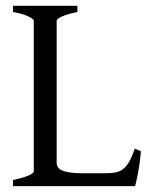

<svg xmlns="http://www.w3.org/2000/svg" viewBox="-20 -635 516 655"><path d="M460.9 -119.1Q457 -76.7 450.9 -45.4Q444.8 -14.2 440.9 0H24.4V-21Q57.6 -27.8 76.4 -35.9Q95.2 -43.9 95.2 -50.8V-564Q95.2 -569.8 77.4 -578.6Q59.6 -587.4 24.4 -594.2V-615.2H244.1V-594.2Q210.9 -587.4 192.1 -579.1Q173.3 -570.8 173.3 -564V-80.1Q173.3 -71.3 177.5 -64.7Q181.6 -58.1 191.9 -53.5Q202.1 -48.8 219.7 -46.4Q237.3 -43.9 264.2 -43.9H334Q356.4 -43.9 371.8 -46.4Q387.2 -48.8 398.9 -57.4Q410.6 -65.9 420.2 -82.5Q429.7 -99.1 439.9 -127.9Z"/></svg>

Font: Noto Serif Devanagari
Style: Bold
Weight: 700
Designer: Monotype Design Team
Foundry: Monotype Imaging Inc.
Version: Version 1.01